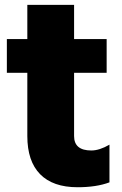

<svg xmlns="http://www.w3.org/2000/svg" viewBox="-20 -745 512 806"><path d="M8.8 -439.5V-581.1H94.7V-724.6H291V-581.1H427.7V-439.5H291V-173.8Q291 -113.3 363.3 -113.3Q397.5 -113.3 439.5 -137.7V20.5Q384.8 41 305.7 41Q202.1 41 148.4 -13.7Q94.7 -68.4 94.7 -173.8V-439.5Z"/></svg>

Font: GenEi M Gothic v2 Black
Style: Regular
Weight: 900
Version: Version 2.0